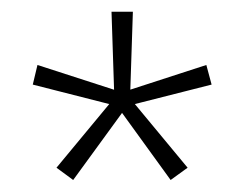

<svg xmlns="http://www.w3.org/2000/svg" viewBox="-20 -659 417 328"><path d="M105 -351.5 76.5 -372.5 168.5 -483.5 169.5 -480.5 36 -514.5 44 -548 177 -505 175 -502 170.5 -639H207L202.5 -502L200 -505L332.5 -548L341.5 -514.5L207.5 -480.5L208.5 -483.5L300.5 -372.5L271.5 -351.5L187.5 -467.5H189.5Z"/></svg>

Font: Anek Latin ExtraLight
Style: Regular
Weight: 250
Designer: Yesha Goshar
Foundry: Ek Type
Version: Version 1.003